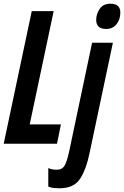

<svg xmlns="http://www.w3.org/2000/svg" viewBox="-22 -774 668 1034"><path d="M626 -706Q626 -754 573 -754Q533 -754 514.5 -725.5Q496 -697 496 -667Q496 -618 550 -618Q585 -618 605.5 -643.5Q626 -669 626 -706ZM285 0 306 -104H138L267 -714H149L-2 0ZM461 47 586 -544H474L351 39Q339 95 326 117.5Q313 140 284 140Q256 140 238 131V231Q253 237 268 238.5Q283 240 298 240Q376 240 409.5 188.5Q443 137 461 47Z"/></svg>

Font: Noto Sans Display Condensed
Style: Bold Italic
Weight: 700
Width: 3
Designer: Monotype Design team
Foundry: Monotype Imaging Inc.
Version: 1.000